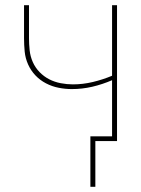

<svg xmlns="http://www.w3.org/2000/svg" viewBox="-20 -540 540 735"><path d="M326 175V-18H409V-233Q372 -217 333.5 -208Q295 -199 255 -199Q230 -199 204.5 -204Q179 -209 156 -221Q133 -233 115.5 -251.5Q98 -270 87.5 -293.5Q77 -317 74.5 -342.5Q72 -368 72 -394V-520H91V-394Q91 -371 93.5 -347.5Q96 -324 105.5 -302.5Q115 -281 131.5 -264Q148 -247 168.5 -236.5Q189 -226 212.5 -221.5Q236 -217 259 -217Q297 -217 335 -226Q373 -235 409 -250V-520H428V0H345V175Z"/></svg>

Font: Iosevka Curly Thin
Style: Regular
Weight: 100
Monospace: yes
Designer: Belleve Invis
Foundry: Belleve Invis
Version: Version 22.1.2; ttfautohint (v1.8.4)